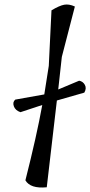

<svg xmlns="http://www.w3.org/2000/svg" viewBox="-20 -833 401 854"><path d="M239 -435 332 -474Q349 -471 357.5 -455.5Q366 -440 355 -421L233 -386Q215 -229 188 0Q115 7 93 -31Q143 -228 168 -366L71 -334Q48 -342 41.5 -360.5Q35 -379 48 -390L177 -413Q179 -426 197 -540L209 -787Q244 -808 265.5 -812Q287 -816 313 -804L255 -580Q250 -538 239 -435Z"/></svg>

Font: Tillana
Style: Regular
Weight: 400
Designer: Lipi Raval (Devanagari, Latin), Jonny Pinhorn (Latin)
Foundry: Indian Type Foundry
Version: Version 2.002;PS 1.0;hotconv 1.0.79;makeotf.lib2.5.61930; tt